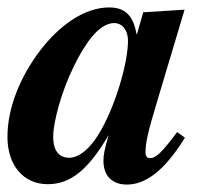

<svg xmlns="http://www.w3.org/2000/svg" viewBox="-41 -482 561 516"><path d="M303 -373C303 -313 270 -202 231 -133C204 -84 172 -58 145 -58C119 -58 102 -75 102 -115C102 -153 123 -234 158 -305C186 -362 224 -420 266 -420C288 -420 303 -400 303 -373ZM435 -127C394 -72 378 -57 362 -57C354 -57 350 -63 350 -72C350 -97 356 -126 380 -205L455 -456L344 -449L327 -390H326C317 -441 295 -462 252 -462C187 -462 119 -415 66 -345C15 -278 -21 -194 -21 -114C-21 -38 22 13 87 13C148 13 195 -24 251 -119C239 -78 237 -64 237 -50C237 -7 263 14 300 14C347 14 398 -18 456 -112Z"/></svg>

Font: XITS
Style: Bold Italic
Weight: 700
Italic angle: -16.33°
Designer: MicroPress Inc., with final additions and corrections provided by Coen Hoffman, Elsevier (retired)
Version: Version 1.302